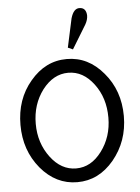

<svg xmlns="http://www.w3.org/2000/svg" viewBox="-56 -840 647 890"><g transform="rotate(-5 268.0 -395.5)"><path d="M301 -609 368 -719C376 -733 380 -747 380 -760C379 -783 369 -796 350 -797C330 -799 316 -784 307 -753L278 -619ZM509 -281C509 -360 485 -428 438 -483C391 -539 335 -567 268 -567C201 -567 145 -539 98 -483C51 -428 28 -360 28 -281C28 -202 51 -135 98 -78C145 -22 202 6 268 6C335 6 391 -22 438 -78C485 -135 509 -202 509 -281ZM437 -280C437 -220 420 -168 387 -124C354 -80 315 -58 268 -58C222 -58 182 -80 149 -124C116 -168 99 -220 99 -280C99 -341 116 -393 149 -437C183 -481 223 -503 269 -503C316 -503 355 -481 388 -437C421 -393 437 -341 437 -280Z"/></g></svg>

Font: GFS Philostratos
Style: Regular
Weight: 400
Designer: George D. Matthiopoulos
Foundry: George D. Matthiopoulos
Version: Version 1.000